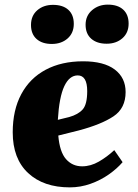

<svg xmlns="http://www.w3.org/2000/svg" viewBox="-20 -796 595 830"><path d="M339 -531Q429 -531 476 -495.5Q523 -460 523 -398Q523 -328 470.5 -293Q418 -258 320 -232L232 -210Q238 -139 265.5 -108Q293 -77 335 -77Q372 -77 407.5 -97.5Q443 -118 474 -147L510 -95Q486 -67 450.5 -42Q415 -17 371.5 -1.5Q328 14 282 14Q168 14 101.5 -48Q35 -110 35 -224Q35 -320 72 -389Q109 -458 177.5 -494.5Q246 -531 339 -531ZM357 -402Q357 -470 316 -470Q280 -470 258 -423.5Q236 -377 230 -278L279 -290Q318 -301 337.5 -323Q357 -345 357 -402ZM350 -689Q350 -728 378 -752Q406 -776 446 -776Q489 -776 512.5 -754.5Q536 -733 536 -694Q536 -654 509 -630.5Q482 -607 441 -607Q399 -607 374.5 -628.5Q350 -650 350 -689ZM114 -688Q114 -728 141 -751.5Q168 -775 209 -775Q252 -775 275.5 -753.5Q299 -732 299 -693Q299 -653 272 -629.5Q245 -606 204 -606Q162 -606 138 -627.5Q114 -649 114 -688Z"/></svg>

Font: Literata 36pt ExtraBold
Style: Italic
Weight: 800
Italic angle: -2°
Designer: Latin by Veronika Burian and Jose Scaglione. Greek by Irene Vlachou. Cyrillic by Vera Evstafieva
Foundry: TypeTogether
Version: Version 3.002